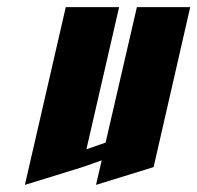

<svg xmlns="http://www.w3.org/2000/svg" viewBox="-20 -520 555 540"><path d="M165 -500H315L223 -100L277 -119L365 -500H515L412 -50L250 0L266 -69L212 -50L50 0Z"/></svg>

Font: SOV_Meka
Style: Italic
Weight: 400
Italic angle: -13°
Version: Version 1.00